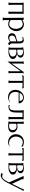

<svg xmlns="http://www.w3.org/2000/svg" viewBox="2216 -2830 828 5301"><g transform="rotate(90 2630.5 -180.0)"><path d="M366.2 -418 367.7 -417V-414.1Q364.7 -407.2 363 -398.2Q361.3 -389.2 360.6 -379.4Q359.9 -369.6 359.6 -360.1Q359.4 -350.6 359.4 -343.3V-74.2Q359.4 -66.9 359.6 -57.4Q359.9 -47.9 360.8 -38.3Q361.8 -28.8 363.3 -19.5Q364.7 -10.3 367.7 -3.9V-1L366.2 0H298.8Q298.3 0 297.4 -0.5Q296.4 -1 295.9 -1V-3.9Q299.3 -9.8 301 -18.8Q302.7 -27.8 303.7 -37.8Q304.7 -47.9 304.9 -57.4Q305.2 -66.9 305.2 -74.2V-384.8H113.3V-74.2Q113.3 -66.9 113.3 -57.4Q113.3 -47.9 114 -38.3Q114.7 -28.8 116.5 -19.8Q118.2 -10.7 121.1 -3.9V-1L120.6 0H51.8L49.3 -1V-3.9Q52.2 -9.8 54.2 -19Q56.2 -28.3 57.1 -38.1Q58.1 -47.9 58.6 -57.6Q59.1 -67.4 59.1 -74.2V-343.3Q59.1 -350.6 58.6 -360.1Q58.1 -369.6 57.1 -379.4Q56.2 -389.2 54.2 -398.2Q52.2 -407.2 49.3 -414.1V-416L51.8 -418Z M463.4 -414.1 464.4 -417 465.8 -418H529.8Q532.2 -418 533.2 -412.8Q534.2 -407.7 534.2 -401.1Q534.2 -394.5 533.7 -388.2Q533.2 -381.8 533.2 -379.9Q558.6 -400.4 589.4 -413.1Q620.1 -425.8 653.3 -425.8Q694.3 -425.8 728.8 -408.4Q763.2 -391.1 788.1 -362.3Q813 -333.5 826.9 -296.4Q840.8 -259.3 840.8 -220.2Q840.8 -194.3 835 -167.5Q829.1 -140.6 817.6 -115.2Q806.2 -89.8 789.8 -67.4Q773.4 -44.9 752.7 -28.3Q731.9 -11.7 706.8 -2Q681.6 7.8 653.3 7.8Q622.1 7.8 591.8 0.2Q561.5 -7.3 534.7 -23.9V112.3Q534.7 134.3 543.5 153.8V156.2L541 158.7H465.8L463.4 153.8Q474.6 134.3 474.6 112.3L471.7 -372.6Q471.7 -383.3 470.2 -393.8Q468.8 -404.3 463.4 -414.1ZM534.2 -63.5Q557.6 -41.5 587.9 -30.8Q618.2 -20 649.9 -20Q681.6 -20 705.6 -37.8Q729.5 -55.7 745.4 -82.5Q761.2 -109.4 769.3 -140.6Q777.3 -171.9 777.3 -198.7Q777.3 -218.8 774.2 -241Q771 -263.2 764.4 -284.9Q757.8 -306.6 747.6 -326.2Q737.3 -345.7 722.4 -360.6Q707.5 -375.5 688.2 -384.3Q668.9 -393.1 644.5 -393.1Q613.8 -393.1 585.2 -380.4Q556.6 -367.7 533.2 -348.6Z M1123.5 -309.6Q1123.5 -324.2 1120.6 -338.9Q1117.7 -353.5 1110.6 -365.7Q1103.5 -377.9 1091.8 -385.5Q1080.1 -393.1 1063 -393.1Q1056.2 -393.1 1049.1 -390.9Q1042 -388.7 1035.2 -386Q1028.3 -383.3 1022 -381.1Q1015.6 -378.9 1009.8 -378.9Q1005.4 -378.9 1005.4 -383.3Q1005.4 -385.7 1006.6 -389.6Q1007.8 -393.6 1009.8 -397.7Q1011.7 -401.9 1013.7 -405.8Q1015.6 -409.7 1016.6 -412.1L1020.5 -414.1Q1026.9 -411.1 1034.2 -411.1Q1041.5 -411.1 1048.6 -412.8Q1055.7 -414.6 1062.5 -416.7Q1069.3 -418.9 1076.4 -420.9Q1083.5 -422.9 1090.8 -422.9Q1115.7 -422.9 1132.8 -412.6Q1149.9 -402.3 1160.4 -386Q1170.9 -369.6 1175.5 -348.6Q1180.2 -327.6 1180.2 -306.2V-96.7Q1180.2 -77.6 1183.3 -68.1Q1186.5 -58.6 1192.6 -52.5Q1198.7 -46.4 1207.5 -40.8Q1216.3 -35.2 1228 -23.9Q1226.1 -22 1220.9 -16.4Q1215.8 -10.7 1209.7 -4.9Q1203.6 1 1198.5 5.6Q1193.4 10.3 1191.4 10.3Q1183.6 10.3 1175 5.1Q1166.5 0 1158.7 -7.6Q1150.9 -15.1 1144.8 -23.4Q1138.7 -31.7 1135.7 -38.6Q1107.9 -19 1076.2 -4.4Q1044.4 10.3 1009.3 10.3Q986.3 10.3 966.3 3.2Q946.3 -3.9 931.2 -17.3Q916 -30.8 907.2 -49.8Q898.4 -68.8 898.4 -92.3Q898.4 -121.6 908.2 -142.3Q918 -163.1 934.8 -177.2Q951.7 -191.4 974.4 -199.7Q997.1 -208 1022.9 -212.9Q1050.3 -218.3 1075 -226.8Q1099.6 -235.4 1123.5 -249.5ZM1127.4 -63.5Q1124 -80.6 1122.8 -98.1Q1121.6 -115.7 1121.6 -133.3Q1121.6 -154.8 1122.6 -175.5Q1123.5 -196.3 1123.5 -217.8Q1106.4 -210.4 1087.9 -205.1Q1069.3 -199.7 1051.5 -194.1Q1033.7 -188.5 1017.3 -181.2Q1001 -173.8 988.5 -162.6Q976.1 -151.4 968.8 -134.5Q961.4 -117.7 961.4 -93.3Q961.4 -78.1 966.6 -64.9Q971.7 -51.8 981 -42Q990.2 -32.2 1002.9 -26.6Q1015.6 -21 1031.2 -21Q1057.1 -21 1083 -33.4Q1108.9 -45.9 1127.4 -63.5Z M1290.5 -409.2Q1310.5 -409.2 1330.3 -411.4Q1350.1 -413.6 1370.1 -416.5Q1390.1 -419.4 1409.9 -421.6Q1429.7 -423.8 1449.7 -423.8Q1471.2 -423.8 1492.9 -418.7Q1514.6 -413.6 1532 -402.6Q1549.3 -391.6 1560.3 -374.3Q1571.3 -356.9 1571.3 -332Q1571.3 -308.6 1560.3 -291.7Q1549.3 -274.9 1532.5 -263.4Q1515.6 -252 1494.9 -245.6Q1474.1 -239.3 1454.6 -236.3Q1481 -233.9 1508.3 -226.6Q1535.6 -219.2 1558.3 -205.1Q1581.1 -190.9 1595.5 -169.2Q1609.9 -147.5 1609.9 -116.2Q1609.9 -89.8 1592.5 -68.4Q1575.2 -46.9 1549.8 -31.7Q1524.4 -16.6 1495.8 -8.3Q1467.3 0 1444.8 0H1290.5L1289.1 -1L1288.1 -3.9Q1293.9 -20 1295.9 -37.1Q1297.9 -54.2 1297.9 -71.3V-337.9Q1297.9 -355 1295.9 -372.1Q1293.9 -389.2 1288.1 -405.3V-405.8ZM1351.1 -23.4Q1363.8 -20 1376.5 -19.3Q1389.2 -18.6 1401.9 -18.6Q1422.9 -18.6 1447.3 -24.4Q1471.7 -30.3 1492.7 -42Q1513.7 -53.7 1527.6 -72Q1541.5 -90.3 1541.5 -115.2Q1541.5 -146.5 1528.3 -166.7Q1515.1 -187 1494.1 -198.7Q1473.1 -210.4 1447 -214.8Q1420.9 -219.2 1395 -219.2Q1383.8 -219.2 1372.8 -217.5Q1361.8 -215.8 1351.1 -211.4ZM1351.1 -243.7Q1361.8 -241.2 1372.6 -240.7Q1383.3 -240.2 1394 -240.2Q1413.6 -240.2 1434.8 -244.1Q1456.1 -248 1473.4 -257.3Q1490.7 -266.6 1502 -282.5Q1513.2 -298.3 1513.2 -322.8Q1513.2 -343.3 1504.4 -358.2Q1495.6 -373 1481.7 -382.8Q1467.8 -392.6 1450 -397.2Q1432.1 -401.9 1414.1 -401.9Q1381.8 -401.9 1351.1 -389.2Z M2006.8 -2.9V0H1937L1936.5 -2.9Q1941.4 -15.6 1944.3 -29.1Q1947.3 -42.5 1947.3 -56.6V-335.4L1685.1 23.4L1683.6 24.4L1681.2 21V-371.6Q1681.2 -383.8 1678.5 -395.3Q1675.8 -406.7 1675.8 -418.9Q1676.8 -418.9 1677 -419.2Q1677.2 -419.4 1678.2 -419.4H1743.2Q1745.6 -419.4 1746.6 -418.9V-415.5Q1741.2 -402.8 1738 -389.6Q1734.9 -376.5 1734.9 -362.8V-88.4L1948.2 -387.2Q1957 -398.9 1957 -414.1L1960 -417H2010.7L2013.2 -415.5L1997.1 -388.7L1998 -56.6Q1998 -43 1999.8 -29.3Q2001.5 -15.6 2006.8 -2.9Z M2409.2 -419.4 2412.6 -418Q2414.6 -408.2 2418.2 -396.7Q2421.9 -385.3 2421.4 -375.5L2418 -375Q2403.3 -380.4 2387.7 -383.8Q2372.1 -387.2 2356.4 -387.2H2268.1V-72.3Q2268.1 -65.4 2268.1 -56.2Q2268.1 -46.9 2268.8 -37.4Q2269.5 -27.8 2271.5 -18.8Q2273.4 -9.8 2276.9 -3.9V-1L2275.9 0H2206.1Q2205.6 0 2204.6 -0.5Q2203.6 -1 2203.1 -1V-3.9Q2206.1 -9.8 2208.3 -18.6Q2210.4 -27.3 2211.4 -37.1Q2212.4 -46.9 2212.9 -56.2Q2213.4 -65.4 2213.4 -72.3V-387.2H2126Q2110.4 -387.2 2095 -383.8Q2079.6 -380.4 2064.9 -375L2061.5 -375.5L2061 -378.9L2070.3 -418L2074.2 -419.4Z M2532.7 -280.3Q2525.9 -259.3 2522.5 -237.3Q2519 -215.3 2519 -193.4Q2519 -148.4 2531.7 -115Q2544.4 -81.5 2568.6 -59.3Q2592.8 -37.1 2627.4 -26.1Q2662.1 -15.1 2705.6 -15.1Q2734.9 -15.1 2762.9 -24.2Q2791 -33.2 2815.9 -48.8Q2782.7 -16.6 2743.9 -2.7Q2705.1 11.2 2659.2 11.2Q2613.8 11.2 2576.7 -4.2Q2539.6 -19.5 2513.7 -46.9Q2487.8 -74.2 2473.6 -112.1Q2459.5 -149.9 2459.5 -194.8Q2459.5 -238.3 2476.1 -279.8Q2492.7 -321.3 2521.5 -353.8Q2550.3 -386.2 2589.4 -406Q2628.4 -425.8 2673.8 -425.8Q2705.1 -425.8 2734.1 -415.5Q2763.2 -405.3 2785.6 -386.2Q2808.1 -367.2 2821.5 -340.3Q2835 -313.5 2835 -280.3ZM2770.5 -305.2Q2768.6 -326.7 2761.7 -344.5Q2754.9 -362.3 2742.9 -375Q2731 -387.7 2713.6 -394.8Q2696.3 -401.9 2673.8 -401.9Q2650.9 -401.9 2630.6 -394.3Q2610.4 -386.7 2593.5 -373.5Q2576.7 -360.4 2563.5 -342.8Q2550.3 -325.2 2541.5 -305.2Z M2932.1 -22.5Q2962.9 -22.5 2982.2 -36.9Q3001.5 -51.3 3012 -73.2Q3022.5 -95.2 3026.4 -121.6Q3030.3 -147.9 3030.3 -172.4V-345.7Q3030.3 -361.3 3028.1 -381.1Q3025.9 -400.9 3019.5 -415V-418L3022.5 -419.4H3276.4Q3277.3 -419.4 3277.6 -419.2Q3277.8 -418.9 3278.8 -418.9V-415.5Q3272.9 -399.9 3271.5 -381.1Q3270 -362.3 3270 -345.7V-73.2Q3270 -54.7 3272.2 -37.8Q3274.4 -21 3278.8 -2.9V-1L3278.3 0H3206.1Q3204.6 0 3202.6 -1V-2.9Q3208.5 -18.6 3210.7 -37.6Q3212.9 -56.6 3212.9 -73.2V-387.2H3088.9Q3088.4 -342.8 3088.1 -298.3Q3087.9 -253.9 3087.9 -209.5Q3087.9 -164.1 3080.6 -125.5Q3073.2 -86.9 3054.2 -58.6Q3035.2 -30.3 3002 -14.4Q2968.8 1.5 2917 1.5Q2902.8 1.5 2896.5 -0.5Q2890.1 -2.4 2887.7 -7.1Q2885.3 -11.7 2885 -19.5Q2884.8 -27.3 2882.8 -38.6L2884.3 -41.5H2888.7Q2897 -32.7 2908.4 -27.6Q2919.9 -22.5 2932.1 -22.5ZM3476.1 -574.2H3480V-571.8H3476.1Z M3396.5 -235.4Q3415 -244.1 3435.1 -246.3Q3455.1 -248.5 3475.6 -248.5Q3504.9 -248.5 3533.4 -239.3Q3562 -230 3585 -212.6Q3607.9 -195.3 3622.1 -170.2Q3636.2 -145 3636.2 -113.3Q3636.2 -79.1 3621.6 -55.4Q3606.9 -31.7 3583.5 -17.1Q3560.1 -2.4 3530.8 3.9Q3501.5 10.3 3472.2 10.3Q3438 10.3 3404.5 6.1Q3371.1 2 3336.9 2L3334.5 0V-2.9Q3340.8 -17.1 3342 -34.7Q3343.3 -52.2 3343.3 -67.4V-350.6Q3343.3 -366.7 3342 -384Q3340.8 -401.4 3334.5 -416.5V-418.9Q3335 -418.9 3335.2 -419.2Q3335.4 -419.4 3335.9 -419.4H3401.9Q3402.8 -419.4 3403.3 -419.2Q3403.8 -418.9 3404.8 -418.9V-416.5Q3397.9 -400.9 3397.2 -384Q3396.5 -367.2 3396.5 -350.6ZM3396.5 -28.3Q3412.6 -21 3430.2 -18.1Q3447.8 -15.1 3465.3 -15.1Q3487.8 -15.1 3507.6 -21.7Q3527.3 -28.3 3542 -41Q3556.6 -53.7 3564.9 -72Q3573.2 -90.3 3573.2 -114.3Q3573.2 -166 3543.5 -194.6Q3513.7 -223.1 3462.4 -223.1Q3445.3 -223.1 3428.5 -220Q3411.6 -216.8 3396.5 -208.5Z M3905.8 -395Q3869.1 -395 3840.3 -378.7Q3811.5 -362.3 3791.7 -336.2Q3772 -310.1 3761.5 -277.1Q3751 -244.1 3751 -210.4Q3751 -168 3764.2 -132.1Q3777.3 -96.2 3802 -70.1Q3826.7 -43.9 3861.6 -29.3Q3896.5 -14.6 3939.9 -14.6Q3963.4 -14.6 3986.1 -22Q4008.8 -29.3 4027.3 -43.9Q4017.6 -28.8 4003.7 -18.3Q3989.7 -7.8 3973.1 -1.5Q3956.5 4.9 3939 7.6Q3921.4 10.3 3904.3 10.3Q3857.9 10.3 3818.1 -5.9Q3778.3 -22 3749 -50.5Q3719.7 -79.1 3702.9 -118.4Q3686 -157.7 3686 -204.1Q3686 -251.5 3701.7 -292Q3717.3 -332.5 3745.8 -362.3Q3774.4 -392.1 3814.2 -408.9Q3854 -425.8 3901.9 -425.8Q3916.5 -425.8 3930.9 -423.1Q3945.3 -420.4 3959.7 -417Q3974.1 -413.6 3988.3 -410.2Q4002.4 -406.7 4017.1 -405.3L4020 -402.3Q4022.5 -391.1 4023.7 -379.2Q4024.9 -367.2 4024.9 -355.5L4022.5 -353.5H4020Q3995.6 -373 3966.3 -384Q3937 -395 3905.8 -395Z M4411.1 -419.4 4414.6 -418Q4416.5 -408.2 4420.2 -396.7Q4423.8 -385.3 4423.3 -375.5L4419.9 -375Q4405.3 -380.4 4389.6 -383.8Q4374 -387.2 4358.4 -387.2H4270V-72.3Q4270 -65.4 4270 -56.2Q4270 -46.9 4270.8 -37.4Q4271.5 -27.8 4273.4 -18.8Q4275.4 -9.8 4278.8 -3.9V-1L4277.8 0H4208Q4207.5 0 4206.5 -0.5Q4205.6 -1 4205.1 -1V-3.9Q4208 -9.8 4210.2 -18.6Q4212.4 -27.3 4213.4 -37.1Q4214.4 -46.9 4214.8 -56.2Q4215.3 -65.4 4215.3 -72.3V-387.2H4127.9Q4112.3 -387.2 4096.9 -383.8Q4081.5 -380.4 4066.9 -375L4063.5 -375.5L4063 -378.9L4072.3 -418L4076.2 -419.4Z M4481.9 -409.2Q4502 -409.2 4521.7 -411.4Q4541.5 -413.6 4561.5 -416.5Q4581.5 -419.4 4601.3 -421.6Q4621.1 -423.8 4641.1 -423.8Q4662.6 -423.8 4684.3 -418.7Q4706.1 -413.6 4723.4 -402.6Q4740.7 -391.6 4751.7 -374.3Q4762.7 -356.9 4762.7 -332Q4762.7 -308.6 4751.7 -291.7Q4740.7 -274.9 4723.9 -263.4Q4707 -252 4686.3 -245.6Q4665.5 -239.3 4646 -236.3Q4672.4 -233.9 4699.7 -226.6Q4727.1 -219.2 4749.8 -205.1Q4772.5 -190.9 4786.9 -169.2Q4801.3 -147.5 4801.3 -116.2Q4801.3 -89.8 4783.9 -68.4Q4766.6 -46.9 4741.2 -31.7Q4715.8 -16.6 4687.3 -8.3Q4658.7 0 4636.2 0H4481.9L4480.5 -1L4479.5 -3.9Q4485.4 -20 4487.3 -37.1Q4489.3 -54.2 4489.3 -71.3V-337.9Q4489.3 -355 4487.3 -372.1Q4485.4 -389.2 4479.5 -405.3V-405.8ZM4542.5 -23.4Q4555.2 -20 4567.9 -19.3Q4580.6 -18.6 4593.3 -18.6Q4614.3 -18.6 4638.7 -24.4Q4663.1 -30.3 4684.1 -42Q4705.1 -53.7 4719 -72Q4732.9 -90.3 4732.9 -115.2Q4732.9 -146.5 4719.7 -166.7Q4706.5 -187 4685.5 -198.7Q4664.6 -210.4 4638.4 -214.8Q4612.3 -219.2 4586.4 -219.2Q4575.2 -219.2 4564.2 -217.5Q4553.2 -215.8 4542.5 -211.4ZM4542.5 -243.7Q4553.2 -241.2 4564 -240.7Q4574.7 -240.2 4585.4 -240.2Q4605 -240.2 4626.2 -244.1Q4647.5 -248 4664.8 -257.3Q4682.1 -266.6 4693.4 -282.5Q4704.6 -298.3 4704.6 -322.8Q4704.6 -343.3 4695.8 -358.2Q4687 -373 4673.1 -382.8Q4659.2 -392.6 4641.4 -397.2Q4623.5 -401.9 4605.5 -401.9Q4573.2 -401.9 4542.5 -389.2Z M5195.8 -414.1 5197.3 -417 5199.2 -418H5251.5L5253.9 -416.5Q5250.5 -403.3 5241.9 -392.8Q5233.4 -382.3 5227.5 -370.1L5017.1 46.9Q5008.3 64 4996.8 83Q4985.4 102.1 4971.2 120.6Q4957 139.2 4940.9 156Q4924.8 172.9 4906.5 185.8Q4888.2 198.7 4868.2 206.3Q4848.1 213.9 4826.7 213.9Q4807.1 213.9 4788.3 208.7Q4769.5 203.6 4753.4 192.4L4752.4 189.5Q4761.7 179.7 4772.9 172.9Q4784.2 166 4794.9 158.7H4796.9Q4824.7 174.8 4857.4 174.8Q4875 174.8 4891.8 164.3Q4908.7 153.8 4924.1 137Q4939.5 120.1 4953.4 99.1Q4967.3 78.1 4979 56.6Q4990.7 35.2 5000 15.6Q5009.3 -3.9 5016.1 -17.6L4840.3 -413.1V-416.5L4842.8 -418H4923.8L4925.3 -417H4926.3Q4926.8 -416.5 4926.8 -413.1Q4926.8 -409.7 4926.8 -405.8Q4926.8 -401.9 4926.5 -398.2Q4926.3 -394.5 4926.3 -393.6Q4926.3 -386.7 4927.5 -379.6Q4928.7 -372.6 4931.6 -365.7L5055.2 -96.7L5189.5 -366.2Q5197.3 -381.3 5197.3 -399.4Q5197.3 -406.7 5195.8 -414.1Z"/></g></svg>

Font: CAT Linz
Style: Regular
Weight: 400
Designer: Peter Wiegel
Foundry: Peter Wiegel
Version: Version 1.08